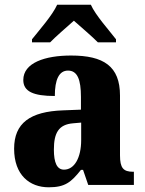

<svg xmlns="http://www.w3.org/2000/svg" viewBox="-20 -786 616 816"><path d="M116 -619V-606H193C216 -630 265 -672 294 -698C322 -673 376 -627 396 -606H473V-619C444 -657 386 -721 366 -766H223C203 -721 146 -657 116 -619ZM187 10C256 10 282 -11 324 -64H333L355 0H549V-56H546C504 -56 490 -72 490 -126V-380C490 -505 420 -550 282 -550C171 -550 79 -519 79 -446C79 -397 122 -378 213 -378C213 -448 231 -486 269 -486C309 -486 324 -448 324 -374V-320L248 -317C108 -312 40 -263 40 -154C40 -42 106 10 187 10ZM252 -65C222 -65 209 -95 209 -150C209 -221 229 -257 291 -262L325 -265V-191C325 -115 296 -65 252 -65Z"/></svg>

Font: Noto Serif Lao SemiCondensed ExtraBold
Style: Regular
Weight: 800
Width: 4
Designer: Monotype Design Team
Foundry: Monotype Imaging Inc.
Version: Version 2.003